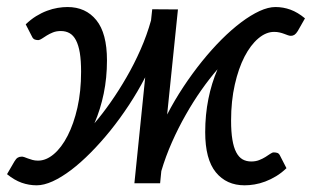

<svg xmlns="http://www.w3.org/2000/svg" viewBox="-26 -534 916 560"><path d="M461.5 -200Q483 -241.5 509 -280.8Q535 -320 563 -354.8Q591 -389.5 620.2 -418.8Q649.5 -448 677.5 -469Q705.5 -490 731 -501.8Q756.5 -513.5 777.5 -513.5Q800 -513.5 821.2 -505.8Q842.5 -498 863.5 -480.5L842.5 -443.5Q837.5 -435.5 832.8 -432.5Q828 -429.5 822.5 -429.5Q818.5 -429.5 813.8 -431.2Q809 -433 803 -435.2Q797 -437.5 789.8 -439.2Q782.5 -441 773.5 -441Q750 -441 727.5 -422Q705 -403 687.2 -368.8Q669.5 -334.5 658.8 -287Q648 -239.5 648 -182.5Q648 -149.5 651.8 -126.8Q655.5 -104 663 -89.8Q670.5 -75.5 681.5 -69.2Q692.5 -63 707 -63Q719.5 -63 729.8 -67Q740 -71 748 -76Q756 -81 762 -85.2Q768 -89.5 772.5 -89.5Q777.5 -89.5 782.2 -88.2Q787 -87 790 -81.5L809.5 -43.5Q795 -29.5 779.2 -20Q763.5 -10.5 747.5 -4.5Q731.5 1.5 716.2 4Q701 6.5 687.5 6.5Q634.5 6.5 603.5 -31.5Q572.5 -69.5 572.5 -148.5Q572.5 -199.5 581.8 -245.5Q591 -291.5 608.5 -332Q585 -305 561.2 -271.2Q537.5 -237.5 515.8 -199.2Q494 -161 475.5 -119.2Q457 -77.5 444.5 -35L441 0.5H366L397.5 -308.5Q376 -267 350 -227.5Q324 -188 295.8 -153Q267.5 -118 238.5 -88.8Q209.5 -59.5 181.5 -38.2Q153.5 -17 127.8 -5.2Q102 6.5 81 6.5Q58.5 6.5 37.2 -1Q16 -8.5 -5.5 -26L16 -63Q21 -71.5 25.8 -74.2Q30.5 -77 36 -77Q40 -77.5 44.8 -75.8Q49.5 -74 55.5 -71.8Q61.5 -69.5 68.8 -67.5Q76 -65.5 85 -65.5Q108.5 -65.5 131 -84.5Q153.5 -103.5 171.2 -138Q189 -172.5 199.8 -220Q210.5 -267.5 210.5 -324.5Q210.5 -357.5 206.8 -380Q203 -402.5 195.5 -416.8Q188 -431 177 -437.2Q166 -443.5 151.5 -443.5Q138.5 -443.5 128.5 -439.5Q118.5 -435.5 110.5 -430.5Q102.5 -425.5 96.5 -421.5Q90.5 -417.5 86 -417Q81 -417 76.2 -418.5Q71.5 -420 68.5 -425L49 -463Q63.5 -477 79.2 -486.8Q95 -496.5 111 -502.5Q127 -508.5 142.2 -511Q157.5 -513.5 171 -513.5Q224 -513.5 255 -475.2Q286 -437 286 -358Q286 -307 276.5 -261Q267 -215 249.5 -174.5Q273 -202 297 -236.2Q321 -270.5 343.2 -309Q365.5 -347.5 384 -389.5Q402.5 -431.5 414.5 -474.5L418 -507L493 -506.5Z"/></svg>

Font: Lato
Style: Italic
Weight: 400
Italic angle: -7°
Designer: Lukasz Dziedzic
Foundry: tyPoland Lukasz Dziedzic
Version: Version 2.007; 2014-02-27